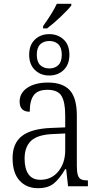

<svg xmlns="http://www.w3.org/2000/svg" viewBox="-20 -977 522 1007"><path d="M206 -840Q258 -913 278 -957H354V-948Q337 -926 298.5 -889.5Q260 -853 227 -828H206ZM133 -690Q133 -741 163 -769.5Q193 -798 238 -798Q284 -798 314 -769.5Q344 -741 344 -690Q344 -639 314 -610Q284 -581 238 -581Q193 -581 163 -610Q133 -639 133 -690ZM304 -690Q304 -727 286 -744.5Q268 -762 239 -762Q209 -762 191 -744.5Q173 -727 173 -690Q173 -653 191 -635.5Q209 -618 239 -618Q268 -618 286 -635.5Q304 -653 304 -690ZM46 -148Q46 -226 95.5 -264Q145 -302 249 -306L322 -309V-372Q322 -442 302.5 -474Q283 -506 229 -506Q178 -506 157 -477.5Q136 -449 136 -391Q83 -391 83 -444Q83 -490 124 -517Q165 -544 232 -544Q309 -544 346 -503.5Q383 -463 383 -371V-109Q383 -76 388 -59.5Q393 -43 404.5 -37Q416 -31 438 -31H441V0H337L327 -90H322Q293 -40 262.5 -15Q232 10 179 10Q119 10 82.5 -30Q46 -70 46 -148ZM322 -189V-277L259 -274Q178 -271 143.5 -239Q109 -207 109 -145Q109 -92 129.5 -63Q150 -34 192 -34Q250 -34 286 -78Q322 -122 322 -189Z"/></svg>

Font: Noto Serif NarrowLight
Style: Regular
Weight: 300
Width: 4
Designer: Monotype Design Team
Foundry: Monotype Imaging Inc.
Version: Version 1.001